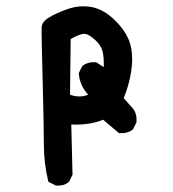

<svg xmlns="http://www.w3.org/2000/svg" viewBox="-20 -444 540 601"><path d="M153.8 136.2 134.3 126.5 131.8 125 130.9 122.6Q117.2 66.9 117.2 4.9Q117.2 -56.6 113.3 -200.7Q109.4 -344.7 110.4 -359.4Q111.3 -376.5 134.8 -390.1Q145.5 -396.5 159.4 -402.8Q173.3 -409.2 191.4 -415.5Q228 -428.7 267.1 -421.9Q287.1 -418 305.9 -407Q324.7 -396 343.3 -377Q379.4 -339.8 388.7 -302.2Q393.1 -283.7 393.6 -262.9Q394 -242.2 390.6 -219.7Q383.8 -177.2 367.2 -136.7L396 -104.5L396.5 -104Q409.2 -86.9 407.2 -62V-61L406.7 -60.1L397 -40.5L396 -39.1L395 -38.1Q377.9 -25.4 354 -27.3H352.1L350.6 -28.8L302.7 -69.3Q260.7 -51.8 203.1 -54.2L207 101.6V103L206.5 104L196.8 123.5L196.3 125L195.3 125.5Q187.5 132.3 177.5 135Q167.5 137.7 155.8 136.7H154.8ZM255.9 -147.5Q249.5 -154.8 244.4 -162.4Q239.3 -169.9 235.6 -178.2Q231.9 -186.5 229.7 -195.3Q227.5 -204.1 226.6 -213.4V-214.8L227.1 -216.3L236.8 -235.8L237.8 -237.3L238.8 -238.3Q255.9 -251 279.8 -249H281.2L282.7 -248L304.7 -233.9Q305.7 -258.8 302.2 -278.3Q298.3 -300.8 275.9 -320.8Q253.9 -340.3 239.7 -337.9Q224.6 -335.4 201.2 -321.8L199.2 -147.5Q230 -136.7 255.9 -147.5Z"/></svg>

Font: NaikaiFont
Style: SemiBold
Weight: 600
Version: Version 1.89